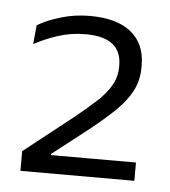

<svg xmlns="http://www.w3.org/2000/svg" viewBox="-36 -742 366 413"><g transform="rotate(5 147.0 -535.5)"><path d="M22.5 -363V-405.5L126.5 -487.5Q154.5 -510 174.2 -528.2Q194 -546.5 204.2 -564.8Q214.5 -583 214.5 -604V-607.5Q214.5 -637.5 195.2 -652.8Q176 -668 136.5 -668Q105.5 -668 77.8 -659Q50 -650 26 -637L30 -678Q49.5 -690 79.8 -699Q110 -708 142.5 -708Q201 -708 231.8 -683Q262.5 -658 262.5 -612V-607Q262.5 -579 250.5 -556.2Q238.5 -533.5 216 -511.8Q193.5 -490 162 -465L85 -405V-394L64.5 -402.5H268.5V-363Z"/></g></svg>

Font: Anek Odia Medium Light
Style: Regular
Weight: 300
Version: Version 1.003